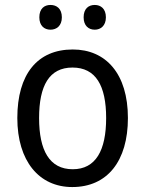

<svg xmlns="http://www.w3.org/2000/svg" viewBox="-20 -746 586 776"><path d="M139 -676C139 -642 159 -626 184 -626C209 -626 230 -642 230 -676C230 -711 209 -726 184 -726C159 -726 139 -711 139 -676ZM318 -676C318 -642 338 -626 363 -626C387 -626 408 -642 408 -676C408 -711 387 -726 363 -726C338 -726 318 -711 318 -676ZM497 -269C497 -448 408 -546 274 -546C131 -546 50 -446 50 -269C50 -95 138 10 272 10C414 10 497 -95 497 -269ZM138 -269C138 -400 179 -473 273 -473C367 -473 409 -400 409 -269C409 -138 367 -62 274 -62C180 -62 138 -138 138 -269Z"/></svg>

Font: Noto Sans Thai Looped SemiCondensed
Style: Regular
Weight: 400
Width: 4
Designer: Sasikarn Vongin, Ben Mitchell
Foundry: The Fontpad Ltd
Version: Version 1.001